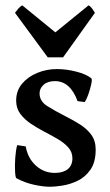

<svg xmlns="http://www.w3.org/2000/svg" viewBox="-20 -692 417 725"><path d="M341.3 -127Q341.3 -79.6 321.5 -51.3Q301.8 -22.9 272.9 -9.3Q244.1 4.4 215.6 8.8Q187 13.2 169.4 13.2Q142.6 13.2 107.4 5.4Q72.3 -2.4 42 -19Q38.1 -21.5 36.9 -44.2Q35.6 -66.9 37.6 -95.7Q39.6 -124.5 44.9 -144L77.1 -139.2Q85 -94.2 115.5 -66.7Q146 -39.1 187 -39.1Q218.3 -39.1 235.8 -53.2Q253.4 -67.4 253.4 -94.2Q253.4 -118.2 237.5 -135.7Q221.7 -153.3 196.8 -167.7Q171.9 -182.1 144.5 -196.3Q119.6 -209.5 95.9 -225.3Q72.3 -241.2 56.6 -262.2Q41 -283.2 41 -312Q41 -349.1 63.2 -375.7Q85.4 -402.3 120.6 -416.7Q155.8 -431.2 194.3 -431.2Q230.5 -431.2 267.8 -421.6Q305.2 -412.1 324.7 -396.5Q328.6 -393.1 324.7 -374.5Q320.8 -356 313.5 -335.4Q306.2 -314.9 299.8 -306.6L272.9 -310.1Q245.1 -385.7 187.5 -385.7Q159.7 -385.7 144.5 -371.8Q129.4 -357.9 129.4 -339.4Q129.4 -310.1 157.7 -292Q186 -273.9 231 -251Q257.3 -237.8 282.7 -221.7Q308.1 -205.6 324.7 -183.1Q341.3 -160.6 341.3 -127ZM218.3 -475.6H160.2L36.6 -643.6Q43 -652.3 49.8 -660.2Q56.6 -668 64 -671.9L189 -569.8L314.5 -671.9Q321.8 -668 327.4 -660.2Q333 -652.3 338.4 -643.6Z"/></svg>

Font: Dai Banna SIL Medium
Style: Regular
Weight: 500
Designer: Victor Gaultney
Foundry: SIL International
Version: Version 4.000